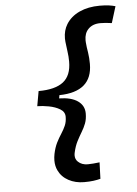

<svg xmlns="http://www.w3.org/2000/svg" viewBox="-60 -839 705 989"><g transform="rotate(-5 293.0 -345.0)"><path d="M334.5 104.5Q289.6 104.5 254.2 85.4Q218.8 66.4 202.1 31.2Q191.4 8.8 191.4 -19.5Q191.4 -35.6 194.8 -53.2Q201.7 -86.4 213.6 -110.4Q225.6 -134.3 238.8 -154.3Q251.5 -173.8 260.3 -193.8Q269 -213.9 269 -239.3Q269 -265.1 244.6 -279.5Q220.2 -293.9 187.3 -300Q154.3 -306.2 127.9 -306.2L141.6 -383.3Q227.5 -383.3 269.5 -416Q311.5 -448.7 311.5 -521Q311.5 -547.4 307.6 -573.7Q303.7 -599.6 301.3 -624Q300.3 -632.8 300.3 -641.6Q300.3 -682.6 319.8 -714.4Q343.3 -752.4 388.4 -773.2Q433.6 -793.9 493.2 -793.9Q521.5 -793.9 540.3 -791.3Q559.1 -788.6 574.2 -784.2L547.9 -699.2Q531.7 -701.7 516.6 -702.9Q501.5 -704.1 488.8 -704.1Q448.7 -704.1 425.8 -680.2Q405.3 -659.2 405.3 -622.6Q405.3 -617.7 405.8 -611.8Q407.7 -587.4 412.6 -559.6Q417 -531.7 417 -499.5Q417 -356 246.6 -353L243.7 -336.4Q306.2 -335.4 339.8 -311.8Q373.5 -288.1 373.5 -247.6Q373.5 -218.3 365 -196Q356.4 -173.8 343.8 -153.3Q331.1 -132.3 318.8 -108.4Q306.6 -84.5 299.3 -51.8Q297.4 -43.5 297.4 -36.6Q297.4 -16.1 311.5 -3.4Q330.6 14.6 361.3 14.6Q374 14.6 389.9 13.2Q405.8 11.7 422.4 9.8L419.4 94.7Q402.8 99.1 382.8 101.8Q362.8 104.5 334.5 104.5Z"/></g></svg>

Font: CaskaydiaCove NFP
Style: Italic
Weight: 400
Italic angle: -10°
Designer: Aaron Bell
Foundry: Saja Typeworks
Version: Version 2111.001; VTT 6.35;Nerd Fonts 3.1.1